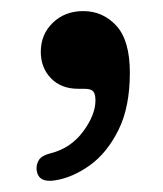

<svg xmlns="http://www.w3.org/2000/svg" viewBox="-20 -159 294 346"><path d="M121 1Q90 1 71.8 -18Q53.5 -37 53.5 -65.5Q53.5 -97 75.2 -118Q97 -139 130 -139Q165.5 -139 189.8 -112.5Q214 -86 214 -28Q214 34 193.5 75.2Q173 116.5 142 138.8Q111 161 79.5 166Q49 171 46 147.5Q45 137.5 50.2 129.2Q55.5 121 72 117Q107.5 108 129.8 78Q152 48 152 22Q152 10.5 148 5.8Q144 1 132 1Z"/></svg>

Font: Fraunces 9pt S100
Style: Regular
Weight: 400
Version: Version 1.000; ttfautohint (v1.8.3)